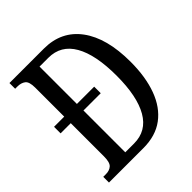

<svg xmlns="http://www.w3.org/2000/svg" viewBox="-195 -844 974 974"><g transform="rotate(-45 292.0 -357.0)"><path d="M28 0V-41H47Q73 -41 88.5 -55Q104 -69 104 -112V-350H31V-397H104V-605Q104 -648 87 -660.5Q70 -673 44 -673H28V-714H275Q400 -714 469.5 -620Q539 -526 539 -356Q539 -247 509.5 -167Q480 -87 421.5 -43.5Q363 0 275 0ZM258 -50Q348 -50 393.5 -129Q439 -208 439 -356Q439 -506 393.5 -585.5Q348 -665 258 -665H195V-397H319V-350H195V-50Z"/></g></svg>

Font: Noto Serif Ethiopic ExtraCondensed
Style: Regular
Weight: 400
Width: 2
Designer: Monotype Design Team
Foundry: Monotype Imaging Inc.
Version: Version 2.102; ttfautohint (v1.8.4.7-5d5b)